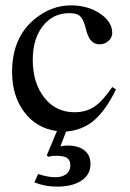

<svg xmlns="http://www.w3.org/2000/svg" viewBox="-20 -480 484 715"><path d="M398 -156 412 -147Q373 -68 330 -31.5Q287 5 226 10L205 65Q220 62 231 62Q272 62 294.5 80Q317 98 317 131Q317 170 283.5 192.5Q250 215 192 215Q147 215 108 199L122 168Q158 180 187 180Q212 180 227 168Q242 156 242 136Q242 117 230 108.5Q218 100 189 100Q172 100 161 104L154 99L192 8Q116 -2 70.5 -62.5Q25 -123 25 -212Q25 -340 109 -409Q171 -460 244 -460Q307 -460 352.5 -429.5Q398 -399 398 -357Q398 -340 384 -327.5Q370 -315 351 -315Q316 -315 303 -361L297 -383Q289 -411 277 -421Q265 -431 238 -431Q177 -431 139.5 -383Q102 -335 102 -257Q102 -171 145 -116.5Q188 -62 257 -62Q300 -62 331 -82.5Q362 -103 398 -156Z"/></svg>

Font: STIX
Style: Regular
Weight: 400
Designer: MicroPress Inc., with final additions and corrections provided by Coen Hoffman, Elsevier (retired)
Version: Version 1.1.1